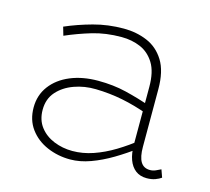

<svg xmlns="http://www.w3.org/2000/svg" viewBox="-79 -576 743 680"><g transform="rotate(15 292.5 -235.5)"><path d="M510 7Q486 7 469.5 -5.5Q453 -18 444.5 -41Q436 -64 436 -97V-308Q436 -363 416.5 -394.5Q397 -426 365.5 -439.5Q334 -453 296 -453Q238 -453 189.5 -438.5Q141 -424 95 -404L86 -435Q132 -455 185 -469.5Q238 -484 296 -484Q342 -484 381.5 -467.5Q421 -451 445 -412.5Q469 -374 469 -308V-97Q469 -60 480 -42Q491 -24 514 -24Q525 -24 535 -28.5Q545 -33 553 -37L563 -9Q555 -3 541.5 2Q528 7 510 7ZM231 13Q186 13 146.5 -4Q107 -21 83 -53.5Q59 -86 59 -132Q59 -177 84.5 -211Q110 -245 154.5 -263.5Q199 -282 256 -282Q312 -282 359 -270.5Q406 -259 457 -242V-211Q402 -231 354 -240.5Q306 -250 256 -251Q214 -252 176.5 -238.5Q139 -225 115.5 -198.5Q92 -172 92 -132Q92 -95 111.5 -69.5Q131 -44 163 -31Q195 -18 231 -18Q269 -18 307 -31Q345 -44 383 -67Q421 -90 457 -119V-88Q421 -61 382.5 -38Q344 -15 305.5 -1Q267 13 231 13Z"/></g></svg>

Font: BioRhyme ExtraBold ExtraLight
Style: Regular
Weight: 250
Version: Version 1.600;gftools[0.9.33]